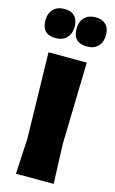

<svg xmlns="http://www.w3.org/2000/svg" viewBox="-133 -936 594 988"><g transform="rotate(15 163.5 -442.0)"><path d="M83 -884Q118 -884 137 -864.5Q156 -845 156 -809Q156 -771 134.5 -749Q113 -727 76 -727Q2 -727 2 -802Q2 -840 23.5 -862Q45 -884 83 -884ZM249 -884Q284 -884 303.5 -864.5Q323 -845 323 -809Q323 -771 301.5 -749Q280 -727 243 -727Q168 -727 168 -802Q168 -840 189.5 -862Q211 -884 249 -884ZM264 -647 253 -210 261 0H60L70 -190L60 -647Z"/></g></svg>

Font: Alegreya Sans Black
Style: Regular
Weight: 900
Designer: Juan Pablo del Peral
Foundry: Huerta Tipografica
Version: Version 2.007